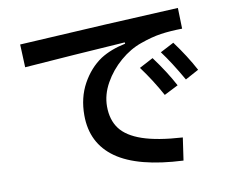

<svg xmlns="http://www.w3.org/2000/svg" viewBox="-83 -843 1165 981"><g transform="rotate(-10 500.0 -352.5)"><path d="M792 34Q558 23 445.5 -56.5Q333 -136 333 -282Q333 -373 372 -444Q411 -515 472 -556Q525 -590 602 -606L601 -613L574 -611Q341 -596 78 -576L73 -695Q554 -723 899 -739L902 -631Q839 -630 791 -623Q743 -616 684 -595Q626 -575 573.5 -530Q521 -485 488 -426Q455 -367 455 -306Q455 -236 489.5 -190Q524 -144 601.5 -117.5Q679 -91 809 -83ZM876 -372Q820 -470 774 -531L845 -568Q905 -487 946 -410ZM756 -313Q710 -397 655 -471L727 -509Q790 -424 829 -350Z"/></g></svg>

Font: IBM Plex Sans JP SemiBold
Style: Regular
Weight: 600
Designer: Mike Abbink; Paul van der Laan; Pieter van Rosmalen; Wujin Sim; Yejin Wi; Jinhee Kim; Boomi Park; Yona Kim; Kichan Ma
Foundry: Sandoll Inc.
Version: Version 1.001